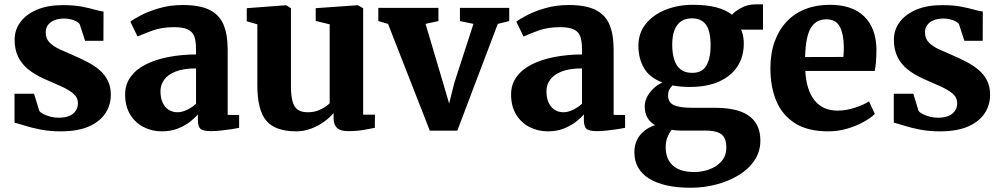

<svg xmlns="http://www.w3.org/2000/svg" viewBox="-20 -591 4594 880"><path d="M258.5 11Q208.5 11 167 3Q125.5 -5 95 -14.8Q64.5 -24.5 46.5 -29V-161.5H136L160 -83Q165 -75.5 179 -68.2Q193 -61 211.5 -56.2Q230 -51.5 249 -51.5Q279 -51.5 298.5 -60.2Q318 -69 327.5 -84Q337 -99 337 -117.5Q337 -144.5 316.2 -162Q295.5 -179.5 260.5 -195.2Q225.5 -211 180.5 -230.5Q138.5 -249.5 108.5 -274Q78.5 -298.5 62.8 -331.5Q47 -364.5 47 -409Q47 -454.5 73.8 -490.2Q100.5 -526 150 -546.8Q199.5 -567.5 268 -567.5Q318.5 -567.5 354 -560.8Q389.5 -554 413.8 -547Q438 -540 454.5 -538L454 -404H370L345.5 -479.5Q341.5 -486.5 331.2 -492.2Q321 -498 306.5 -502Q292 -506 274.5 -506Q248.5 -506 229.2 -498.2Q210 -490.5 199.8 -476.2Q189.5 -462 189.5 -443Q189.5 -414.5 207.2 -396.2Q225 -378 254.2 -364.8Q283.5 -351.5 316 -337.5Q347.5 -324 378.2 -308.2Q409 -292.5 433.8 -272Q458.5 -251.5 473.2 -223.2Q488 -195 488 -156.5Q488 -110.5 463.5 -72.5Q439 -34.5 388.2 -11.8Q337.5 11 258.5 11Z M722 11Q676.5 11 638.2 -8.5Q600 -28 576.8 -65.8Q553.5 -103.5 553.5 -158Q553.5 -204 578.5 -238.5Q603.5 -273 647.8 -295.5Q692 -318 751 -329.5Q810 -341 878.5 -341.5V-364.5Q878.5 -400.5 871 -422.8Q863.5 -445 841.5 -455.8Q819.5 -466.5 778 -466.5Q720.5 -466.5 677.5 -450.5Q634.5 -434.5 610.5 -423.5L577.5 -491.5Q590 -502 624.5 -520.2Q659 -538.5 709 -553.2Q759 -568 818 -568Q896 -568 940.8 -545.5Q985.5 -523 1004.5 -478Q1023.5 -433 1023.5 -364V-64.5L1076 -64V-5Q1064.5 -2.5 1042 1Q1019.5 4.5 994 7.2Q968.5 10 947.5 10Q911 10 899 -0.5Q887 -11 887 -42.5V-67Q874.5 -51.5 851.2 -33.2Q828 -15 795.5 -2Q763 11 722 11ZM794 -76.5Q814 -76.5 837.8 -88Q861.5 -99.5 878.5 -115.5V-277.5Q820.5 -277.5 784.5 -263Q748.5 -248.5 732 -225Q715.5 -201.5 715.5 -173.5Q715.5 -142 725.5 -120.5Q735.5 -99 753 -87.8Q770.5 -76.5 794 -76.5Z M1574.5 10Q1540 10 1524.5 -5Q1509 -20 1509 -48.5V-73Q1493 -53 1466 -33.5Q1439 -14 1406 -1.5Q1373 11 1338.5 11Q1241.5 11 1200.5 -37.8Q1159.5 -86.5 1159.5 -200V-479.5L1111 -493.5V-553.5L1290.5 -567H1292L1313.5 -553V-198Q1313.5 -153 1320.8 -126.5Q1328 -100 1344.8 -88.2Q1361.5 -76.5 1391 -76.5Q1415.5 -76.5 1435 -83.5Q1454.5 -90.5 1468.5 -99.8Q1482.5 -109 1491 -117.5V-479.5L1427 -495V-553.5L1617.5 -567H1620.5L1644.5 -553V-65.5H1698.5L1698 -5Q1680 -1.5 1648 4.2Q1616 10 1574.5 10Z M1950 8 1758.5 -481.5 1714 -494.5V-555H1989.5V-494.5L1930.5 -481.5L2010 -213.5L2038.5 -116.5L2062.5 -212L2150 -481.5L2088 -494.5V-555H2314V-494.5L2261.5 -481.5L2076 8Z M2491 11Q2445.5 11 2407.2 -8.5Q2369 -28 2345.8 -65.8Q2322.5 -103.5 2322.5 -158Q2322.5 -204 2347.5 -238.5Q2372.5 -273 2416.8 -295.5Q2461 -318 2520 -329.5Q2579 -341 2647.5 -341.5V-364.5Q2647.5 -400.5 2640 -422.8Q2632.5 -445 2610.5 -455.8Q2588.5 -466.5 2547 -466.5Q2489.5 -466.5 2446.5 -450.5Q2403.5 -434.5 2379.5 -423.5L2346.5 -491.5Q2359 -502 2393.5 -520.2Q2428 -538.5 2478 -553.2Q2528 -568 2587 -568Q2665 -568 2709.8 -545.5Q2754.5 -523 2773.5 -478Q2792.5 -433 2792.5 -364V-64.5L2845 -64V-5Q2833.5 -2.5 2811 1Q2788.5 4.5 2763 7.2Q2737.5 10 2716.5 10Q2680 10 2668 -0.5Q2656 -11 2656 -42.5V-67Q2643.5 -51.5 2620.2 -33.2Q2597 -15 2564.5 -2Q2532 11 2491 11ZM2563 -76.5Q2583 -76.5 2606.8 -88Q2630.5 -99.5 2647.5 -115.5V-277.5Q2589.5 -277.5 2553.5 -263Q2517.5 -248.5 2501 -225Q2484.5 -201.5 2484.5 -173.5Q2484.5 -142 2494.5 -120.5Q2504.5 -99 2522 -87.8Q2539.5 -76.5 2563 -76.5Z M3145 269.5Q3083.5 269.5 3035.8 258.8Q2988 248 2955 227.5Q2922 207 2904.8 176.8Q2887.5 146.5 2887.5 107Q2887.5 75 2899.8 50.2Q2912 25.5 2933.5 8.5Q2955 -8.5 2982 -17.5Q2957.5 -32 2946.2 -53.8Q2935 -75.5 2935 -103Q2935 -124.5 2945.2 -145.5Q2955.5 -166.5 2973.8 -184.2Q2992 -202 3016 -213Q2957 -235 2931.5 -279.2Q2906 -323.5 2906 -381Q2906 -440 2940.5 -482.2Q2975 -524.5 3032 -546.8Q3089 -569 3156 -569Q3218 -569 3262.2 -557.5Q3306.5 -546 3335 -523.5Q3347 -538 3376.8 -554.5Q3406.5 -571 3442 -571H3477V-455H3376.5Q3380.5 -446.5 3383.2 -436.5Q3386 -426.5 3387.5 -415.5Q3389 -404.5 3389 -392.5Q3389.5 -332.5 3360.5 -287.5Q3331.5 -242.5 3276.2 -217.5Q3221 -192.5 3142.5 -192.5Q3120 -192.5 3100 -194.2Q3080 -196 3062.5 -199.5Q3052.5 -190 3047.2 -179Q3042 -168 3042 -153.5Q3042 -122.5 3067.2 -109.8Q3092.5 -97 3152.5 -97H3257.5Q3326.5 -97 3372.5 -80.5Q3418.5 -64 3441.8 -30.5Q3465 3 3465 53Q3465 103.5 3438.5 143.5Q3412 183.5 3366.2 211.5Q3320.5 239.5 3263.2 254.5Q3206 269.5 3145 269.5ZM3162 197.5Q3198 197.5 3231.5 185.2Q3265 173 3287 148Q3309 123 3309 85Q3309 57.5 3300 40.5Q3291 23.5 3269.8 15.5Q3248.5 7.5 3211 7.5H3100Q3089 7.5 3078.2 6.5Q3067.5 5.5 3058 4Q3047 18.5 3039 38.2Q3031 58 3031 84.5Q3031 119 3045 144.2Q3059 169.5 3087.8 183.5Q3116.5 197.5 3162 197.5ZM3152.5 -257Q3199 -257 3218 -291Q3237 -325 3237 -382.5Q3237 -426 3227.8 -453.5Q3218.5 -481 3199.5 -494Q3180.5 -507 3151.5 -507Q3122 -507 3102 -493.5Q3082 -480 3071.5 -453.2Q3061 -426.5 3061 -386.5Q3061 -346 3070.5 -317Q3080 -288 3100 -272.5Q3120 -257 3152.5 -257Z M3776 11Q3682.5 11 3624 -26Q3565.5 -63 3538.2 -128Q3511 -193 3511 -277.5Q3511 -346.5 3530.5 -400.5Q3550 -454.5 3585.8 -492.2Q3621.5 -530 3671.5 -549.5Q3721.5 -569 3783 -569Q3886.5 -569 3940.8 -515.8Q3995 -462.5 3997 -367Q3997 -334 3995 -309.2Q3993 -284.5 3989 -266H3671Q3673 -222.5 3683.8 -188.8Q3694.5 -155 3713 -131.5Q3731.5 -108 3758 -96Q3784.5 -84 3819 -84Q3859.5 -84 3900 -97.8Q3940.5 -111.5 3963 -126.5L3989.5 -69Q3974 -52.5 3941.2 -33.8Q3908.5 -15 3865.5 -2Q3822.5 11 3776 11ZM3670 -329.5 3845.5 -330Q3846.5 -340 3847 -350.8Q3847.5 -361.5 3847.5 -372Q3847.5 -431.5 3830 -467Q3812.5 -502.5 3767.5 -502.5Q3747 -502.5 3730 -494.8Q3713 -487 3699.8 -468.2Q3686.5 -449.5 3679 -415.8Q3671.5 -382 3670 -329.5Z M4288.5 11Q4238.5 11 4197 3Q4155.5 -5 4125 -14.8Q4094.5 -24.5 4076.5 -29V-161.5H4166L4190 -83Q4195 -75.5 4209 -68.2Q4223 -61 4241.5 -56.2Q4260 -51.5 4279 -51.5Q4309 -51.5 4328.5 -60.2Q4348 -69 4357.5 -84Q4367 -99 4367 -117.5Q4367 -144.5 4346.2 -162Q4325.5 -179.5 4290.5 -195.2Q4255.5 -211 4210.5 -230.5Q4168.5 -249.5 4138.5 -274Q4108.5 -298.5 4092.8 -331.5Q4077 -364.5 4077 -409Q4077 -454.5 4103.8 -490.2Q4130.5 -526 4180 -546.8Q4229.5 -567.5 4298 -567.5Q4348.5 -567.5 4384 -560.8Q4419.5 -554 4443.8 -547Q4468 -540 4484.5 -538L4484 -404H4400L4375.5 -479.5Q4371.5 -486.5 4361.2 -492.2Q4351 -498 4336.5 -502Q4322 -506 4304.5 -506Q4278.5 -506 4259.2 -498.2Q4240 -490.5 4229.8 -476.2Q4219.5 -462 4219.5 -443Q4219.5 -414.5 4237.2 -396.2Q4255 -378 4284.2 -364.8Q4313.5 -351.5 4346 -337.5Q4377.5 -324 4408.2 -308.2Q4439 -292.5 4463.8 -272Q4488.5 -251.5 4503.2 -223.2Q4518 -195 4518 -156.5Q4518 -110.5 4493.5 -72.5Q4469 -34.5 4418.2 -11.8Q4367.5 11 4288.5 11Z"/></svg>

Font: Merriweather 20pt ExtraBold
Style: Regular
Weight: 800
Version: Version 2.100